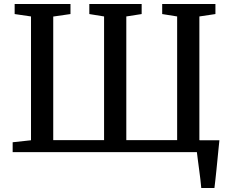

<svg xmlns="http://www.w3.org/2000/svg" viewBox="-20 -763 1155 963"><path d="M989.5 180Q988 160 985 136.2Q982 112.5 978.8 87.8Q975.5 63 972.5 40.2Q969.5 17.5 967.5 0L923.5 -59.5H1080.5Q1078.5 -40 1076 -15.8Q1073.5 8.5 1071 34.8Q1068.5 61 1065.8 87.2Q1063 113.5 1060.5 137.2Q1058 161 1055.5 180ZM43.5 0V-49.5L135.5 -59.5V-680.5L53.5 -692.5V-743H333.5V-692.5L247 -680V-60H502V-680.5L428 -692.5V-743H690.5V-692.5L613.5 -680.5V-60H868.5V-680.5L793.5 -692.5V-743H1060.5V-692.5L980 -680.5V-60L1070.5 -49.5V0Z"/></svg>

Font: Merriweather 24pt Medium
Style: Regular
Weight: 500
Designer: Eben Sorkin
Foundry: Eben Sorkin
Version: Version 2.100